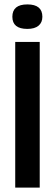

<svg xmlns="http://www.w3.org/2000/svg" viewBox="-20 -850 249 870"><path d="M49 0V-660H160V0ZM104 -719Q36 -719 36 -774Q36 -830 104 -830Q172 -830 172 -774Q172 -748 154.5 -733.5Q137 -719 104 -719Z"/></svg>

Font: Bricolage Grotesque 48pt Medium
Style: Regular
Weight: 500
Designer: Mathieu Triay
Foundry: Atelier Triay
Version: Version 1.000; ttfautohint (v1.8.4.7-5d5b);gftools[0.9.32]